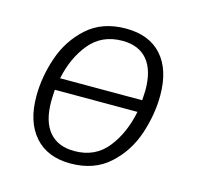

<svg xmlns="http://www.w3.org/2000/svg" viewBox="-85 -623 740 723"><g transform="rotate(15 284.5 -261.5)"><path d="M510 -324Q510 -250 484.5 -173Q459 -96 400 -42.5Q341 11 249 11Q159 11 109.5 -45Q60 -101 60 -201Q60 -276 86 -352.5Q112 -429 170.5 -481.5Q229 -534 321 -534Q412 -534 461 -479Q510 -424 510 -324ZM129 -289H449Q451 -317 451 -328Q451 -406 417.5 -446Q384 -486 320 -486Q240 -486 193 -429Q146 -372 129 -289ZM443 -242H121Q119 -210 119 -196Q119 -118 153 -78Q187 -38 251 -38Q332 -38 379 -97Q426 -156 443 -242Z"/></g></svg>

Font: FiraGO Light
Style: Italic
Weight: 300
Italic angle: -8°
Designer: bBox Type GmbH
Foundry: bBox Type GmbH
Version: Version 1.001